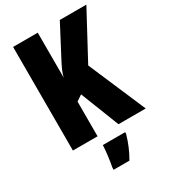

<svg xmlns="http://www.w3.org/2000/svg" viewBox="-223 -820 1011 1146"><g transform="rotate(-30 282.0 -246.5)"><path d="M561 0 392 -394 564 -714H381L266 -495C249 -462 235 -432 229 -404V-714H59V0H229V-239L269 -266L373 0ZM384 72V61H230C229 101 219 173 212 207V221H321C348 175 369 125 384 72Z"/></g></svg>

Font: Noto Sans Arabic ExtCond Blk
Style: Regular
Weight: 900
Width: 2
Designer: Monotype Design Team, Nadine Chahine, Nizar Qandah and Khaled Hosny
Foundry: Monotype Imaging Inc.
Version: Version 2.012